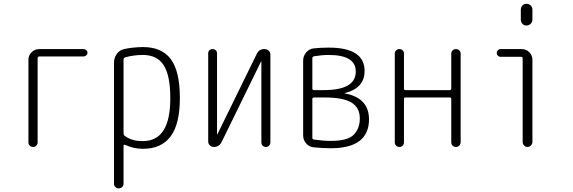

<svg xmlns="http://www.w3.org/2000/svg" viewBox="-20 -780 3040 1019"><path d="M156.2 0Q145.5 0 138.2 -6.8Q130.9 -13.7 130.9 -24.4V-462.9Q130.9 -486.3 147.9 -502.9Q165 -519.5 188.5 -519.5H423.8Q431.6 -519.5 438 -513.7Q444.3 -507.8 444.3 -500Q444.3 -492.2 438 -486.3Q431.6 -480.5 423.8 -480.5H189.5Q180.7 -480.5 179.7 -471.7V-24.4Q179.7 -14.6 172.9 -7.3Q166 0 156.2 0Z M635.7 -464.8V-73.2Q635.7 -64.5 642.6 -58.6Q680.7 -30.3 738.3 -31.2Q884.8 -31.2 883.8 -259.8Q883.8 -379.9 848.6 -434.1Q813.5 -488.3 738.3 -488.3Q688.5 -488.3 644.5 -475.6Q635.7 -471.7 635.7 -464.8ZM610.4 219.7Q600.6 219.7 592.8 212.9Q585 206.1 585 195.3V-447.3Q585 -473.6 600.1 -494.1Q615.2 -514.6 638.7 -519.5Q682.6 -529.3 738.3 -530.3Q838.9 -530.3 886.7 -465.8Q934.6 -401.4 934.6 -259.8Q934.6 -121.1 885.3 -55.7Q835.9 9.8 738.3 9.8Q689.5 9.8 642.6 -11.7Q640.6 -12.7 638.2 -11.2Q635.7 -9.8 635.7 -6.8V195.3Q635.7 205.1 628.4 212.4Q621.1 219.7 610.4 219.7Z M1114.3 0Q1102.5 0 1093.8 -8.3Q1085 -16.6 1085 -29.3V-497.1Q1085 -506.8 1091.3 -513.2Q1097.7 -519.5 1107.9 -519.5Q1118.2 -519.5 1125 -513.2Q1131.8 -506.8 1131.8 -497.1V-67.4Q1131.8 -66.4 1132.8 -66.4Q1133.8 -66.4 1133.8 -67.4L1342.8 -494.1Q1355.5 -520.5 1384.8 -519.5Q1396.5 -519.5 1405.8 -511.2Q1415 -502.9 1415 -491.2V-24.4Q1415 -14.6 1408.2 -7.3Q1401.4 0 1391.1 0Q1380.9 0 1374 -6.8Q1367.2 -13.7 1367.2 -24.4V-453.1Q1367.2 -454.1 1366.2 -454.1Q1365.2 -454.1 1365.2 -453.1L1156.2 -26.4Q1143.6 0 1114.3 0Z M1637.7 -254.9V-48.8Q1637.7 -41 1647.5 -39.1Q1696.3 -32.2 1735.4 -32.2Q1826.2 -32.2 1857.9 -65.4Q1889.6 -98.6 1889.6 -151.4Q1889.6 -209 1845.2 -235.8Q1800.8 -262.7 1703.1 -262.7H1647.5Q1637.7 -262.7 1637.7 -254.9ZM1637.7 -470.7V-310.5Q1637.7 -301.8 1647.5 -301.8H1699.2Q1868.2 -301.8 1868.2 -400.4Q1868.2 -488.3 1724.6 -488.3Q1689.5 -488.3 1646.5 -481.4Q1637.7 -478.5 1637.7 -470.7ZM1646.5 2Q1621.1 0 1605 -18.6Q1588.9 -37.1 1588.9 -61.5V-458Q1588.9 -483.4 1605.5 -502.4Q1622.1 -521.5 1646.5 -523.4Q1682.6 -527.3 1724.6 -527.3Q1915 -527.3 1915 -403.3Q1915 -312.5 1810.5 -286.1Q1808.6 -286.1 1808.6 -285.2Q1808.6 -284.2 1810.5 -284.2Q1937.5 -260.7 1938.5 -147.5Q1938.5 6.8 1735.4 6.8Q1696.3 6.8 1646.5 2Z M2075.2 -24.4V-496.1Q2075.2 -505.9 2082.5 -512.7Q2089.8 -519.5 2100.1 -519.5Q2110.4 -519.5 2117.2 -512.7Q2124 -505.9 2124 -496.1V-310.5Q2124 -301.8 2131.8 -301.8H2367.2Q2375 -301.8 2375 -310.5V-495.1Q2375 -505.9 2382.3 -512.7Q2389.6 -519.5 2399.9 -519.5Q2410.2 -519.5 2417.5 -512.7Q2424.8 -505.9 2424.8 -495.1V-25.4Q2424.8 -14.6 2417.5 -7.3Q2410.2 0 2399.9 0Q2389.6 0 2382.3 -6.8Q2375 -13.7 2375 -25.4V-254.9Q2375 -262.7 2367.2 -262.7H2131.8Q2124 -262.7 2124 -254.9V-24.4Q2124 -14.6 2117.2 -7.3Q2110.4 0 2100.1 0Q2089.8 0 2082.5 -6.8Q2075.2 -13.7 2075.2 -24.4Z M2635.7 -478.5Q2627.9 -478.5 2622.1 -484.9Q2616.2 -491.2 2616.2 -499Q2616.2 -506.8 2622.1 -513.2Q2627.9 -519.5 2635.7 -519.5H2749Q2772.5 -519.5 2789.1 -502.9Q2805.7 -486.3 2805.7 -462.9V-26.4Q2805.7 -16.6 2797.9 -8.3Q2790 0 2779.8 0Q2769.5 0 2761.7 -7.8Q2753.9 -15.6 2753.9 -26.4V-469.7Q2753.9 -478.5 2745.1 -478.5ZM2744.1 -728.5Q2744.1 -741.2 2752.4 -750.5Q2760.7 -759.8 2773.9 -759.8Q2787.1 -759.8 2796.4 -751Q2805.7 -742.2 2805.7 -728.5V-675.8Q2805.7 -663.1 2796.4 -653.8Q2787.1 -644.5 2773.9 -644.5Q2760.7 -644.5 2752.4 -653.8Q2744.1 -663.1 2744.1 -675.8Z"/></svg>

Font: Rounded Mgen+ 1mn light
Style: Regular
Weight: 200
Designer: [Source Han Sans]
Ryoko NISHIZUKA  (kana & ideographs); Paul D. Hunt (Latin, Greek & Cyrillic); Wenlong ZHANG  (bopomofo
Version: Version 1.059.20150602